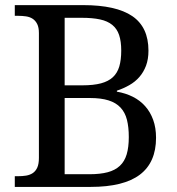

<svg xmlns="http://www.w3.org/2000/svg" viewBox="-20 -734 694 754"><path d="M563 -535.2Q563 -501.5 553.5 -476.1Q543.9 -450.7 527.3 -431.6Q510.7 -412.6 488 -399.7Q465.3 -386.7 439 -377.9V-374Q473.1 -368.2 501.5 -354Q529.8 -339.8 550 -317.1Q570.3 -294.4 581.5 -263.4Q592.8 -232.4 592.8 -192.9Q592.8 -96.2 529.3 -48.1Q465.8 0 335.9 0H38.1V-42H50.8Q67.9 -42 82.8 -44.4Q97.7 -46.9 108.9 -54.4Q120.1 -62 126.5 -76.2Q132.8 -90.3 132.8 -113.8V-604Q132.8 -626 126.2 -639.4Q119.6 -652.8 108.4 -660.2Q97.2 -667.5 82.3 -669.7Q67.4 -671.9 50.8 -671.9H38.1V-713.9H306.2Q436 -713.9 499.5 -670.7Q563 -627.4 563 -535.2ZM233.9 -49.8H331.1Q373.5 -49.8 402.8 -57.6Q432.1 -65.4 450.7 -82.8Q469.2 -100.1 477.5 -127.9Q485.8 -155.8 485.8 -195.8Q485.8 -234.9 478.5 -263.7Q471.2 -292.5 453.4 -311.5Q435.5 -330.6 406.2 -339.8Q377 -349.1 333 -349.1H233.9ZM233.9 -398.9H303.2Q347.2 -398.9 376.5 -406.7Q405.8 -414.6 423.3 -430.9Q440.9 -447.3 448.5 -473.1Q456.1 -499 456.1 -535.2Q456.1 -571.8 447.8 -596.4Q439.5 -621.1 420.9 -636.2Q402.3 -651.4 372.8 -657.7Q343.3 -664.1 300.8 -664.1H233.9Z"/></svg>

Font: Droid Serif
Style: Regular
Weight: 400
Version: Version 1.00 build 112